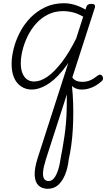

<svg xmlns="http://www.w3.org/2000/svg" viewBox="-20 -539 676 1192"><path d="M178 17Q140 17 111 -2.5Q82 -22 67 -57.5Q52 -93 52 -142Q52 -186 65 -237.5Q78 -289 104 -339Q130 -389 169.5 -429.5Q209 -470 261 -494.5Q313 -519 378 -519Q415 -519 454.5 -505.5Q494 -492 526 -469L513 -425Q470 -453 436 -461.5Q402 -470 372 -470Q320 -470 278 -449Q236 -428 204.5 -393Q173 -358 152 -315Q131 -272 120 -228Q109 -184 109 -146Q109 -112 118.5 -86.5Q128 -61 146.5 -47Q165 -33 193 -33Q231 -33 274 -62.5Q317 -92 363.5 -152.5Q410 -213 456 -306L471 -266Q420 -162 368 -100Q316 -38 267.5 -10.5Q219 17 178 17ZM276 633Q241 633 219.5 613Q198 593 195.5 551Q193 509 213 445L516 -496Q521 -515 548 -515Q563 -515 567.5 -508.5Q572 -502 569 -492L265 450Q250 498 247.5 527.5Q245 557 254 571Q263 585 282 585Q301 585 315.5 567Q330 549 340.5 517Q351 485 357 441Q363 412 369 377Q375 342 380.5 304Q386 266 389.5 225Q393 184 394 141.5Q395 99 395 58Q395 17 392 -23L421 -52Q428 -3 431.5 50Q435 103 435 157Q435 211 432 263.5Q429 316 422.5 363Q416 410 407 449Q401 505 383.5 546.5Q366 588 340 610.5Q314 633 276 633ZM488 17Q453 17 429.5 -2.5Q406 -22 396 -63L411 -98Q418 -76 427 -61Q436 -46 452 -38.5Q468 -31 492 -31Q517 -31 539 -40Q561 -49 587 -70Q596 -77 604 -75Q612 -73 616 -66Q620 -59 619.5 -50Q619 -41 610 -34Q581 -8 549.5 4.5Q518 17 488 17Z"/></svg>

Font: Playwrite CU ExtraLight
Style: Regular
Weight: 250
Designer: Veronika Burian, José Scaglione
Foundry: TypeTogether
Version: Version 1.002